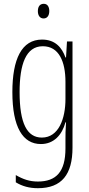

<svg xmlns="http://www.w3.org/2000/svg" viewBox="-20 -747 470 1009"><path d="M210 -727C187 -727 179 -709 179 -688C179 -667 189 -650 209 -650C228 -650 239 -665 239 -689C239 -709 231 -727 210 -727ZM201 -539C94 -539 45 -437 45 -263C45 -78 100 10 195 10C263 10 306 -38 324 -104H327C324 -65 324 -37 324 -8V33C324 156 275 207 179 207C135 207 101 195 63 173V211C97 232 135 242 179 242C305 242 361 169 361 29V-529H332L327 -445H324C306 -496 271 -539 201 -539ZM205 -504C290 -504 324 -423 324 -317V-226C324 -125 289 -24 200 -24C122 -24 83 -99 83 -263C83 -409 116 -504 205 -504Z"/></svg>

Font: Noto Sans ExtraCondensed ExtraLight
Style: Regular
Weight: 200
Width: 2
Designer: Monotype Design Team
Foundry: Monotype Imaging Inc.
Version: Version 2.013